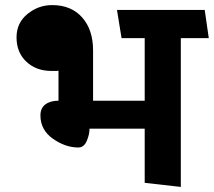

<svg xmlns="http://www.w3.org/2000/svg" viewBox="-20 -719 841 755"><path d="M549 0V-213H332Q332 -190 321 -164.5Q310 -139 288 -139Q237 -139 188 -173.5Q139 -208 139 -265Q139 -294 158.5 -308.5Q178 -323 210 -323V-441Q206 -440 202.5 -440Q199 -440 195 -440H183Q122 -440 83.5 -476.5Q45 -513 45 -572Q45 -629 88 -664Q131 -699 185 -699Q260 -699 303 -650.5Q346 -602 346 -521V-323H549V-569H458L440 -680H785L801 -569H691V16Z"/></svg>

Font: Palanquin Dark
Style: Regular
Weight: 400
Designer: Pria Ravichandran
Version: Version 1.000